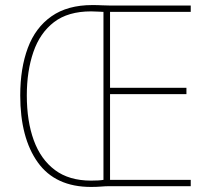

<svg xmlns="http://www.w3.org/2000/svg" viewBox="-20 -736 831 759"><path d="M345 -716Q368 -716 383.5 -715Q399 -714 420 -714H734V-689H415V-389H717V-364H415V-25H734V0H412Q397 0 379.5 1.5Q362 3 340 3Q199 3 129.5 -94Q60 -191 60 -359Q60 -466 90 -546.5Q120 -627 183.5 -671.5Q247 -716 345 -716ZM340 -691Q249 -691 193.5 -648.5Q138 -606 112 -530.5Q86 -455 86 -359Q86 -257 113.5 -181.5Q141 -106 197 -64Q253 -22 340 -22Q373 -22 389 -25V-689Q381 -689 369 -690Q357 -691 340 -691Z"/></svg>

Font: Noto Sans Lao Looped SemiCondensed Thin
Style: Regular
Weight: 100
Width: 4
Designer: Mark Frömberg, Ben Mitchell
Foundry: The Fontpad Ltd
Version: Version 1.002; ttfautohint (v1.8.4.7-5d5b)